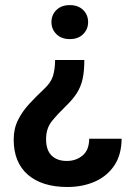

<svg xmlns="http://www.w3.org/2000/svg" viewBox="-20 -559 533 767"><path d="M332 -470.7Q332 -442.4 312.3 -422.6Q292.5 -402.8 258.8 -402.8Q225.1 -402.8 205.3 -422.6Q185.5 -442.4 185.5 -470.7Q185.5 -499.5 205.3 -519Q225.1 -538.6 258.8 -538.6Q292.5 -538.6 312.3 -519Q332 -499.5 332 -470.7ZM200.2 -319.3H316.9Q316.9 -274.9 310.1 -243.9Q303.2 -212.9 287.4 -187.7Q271.5 -162.6 243.2 -135.3Q210.4 -103.5 187.3 -75Q164.1 -46.4 164.1 -2.9Q164.1 41 186.3 62.5Q208.5 84 247.1 84Q283.2 84 309.6 62.5Q335.9 41 336.4 -4.9H465.8Q465.3 59.6 436.5 102.3Q407.7 145 358.9 166.5Q310.1 188 249 188Q147.9 188 91.3 138.9Q34.7 89.8 34.7 -1.5Q34.7 -44.9 52 -79.6Q69.3 -114.3 97.2 -144.3Q125 -174.3 156.2 -203.6Q183.6 -229 191.7 -255.6Q199.7 -282.2 200.2 -319.3Z"/></svg>

Font: Vazirmatn FD SemiBold
Style: Regular
Weight: 600
Designer: Saber Rastikerdar
Foundry: Saber Rastikerdar
Version: Version 33.001